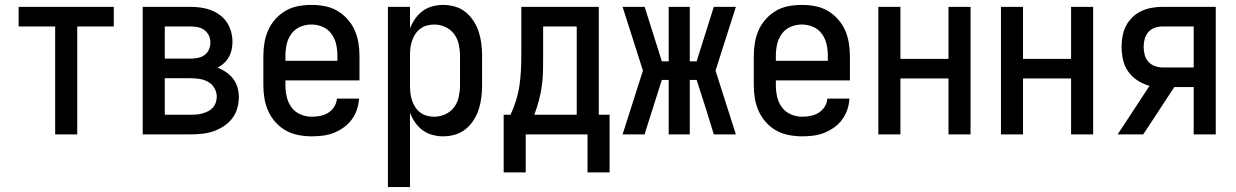

<svg xmlns="http://www.w3.org/2000/svg" viewBox="-20 -548 5040 783"><path d="M205 0V-440H56V-520H444V-440H295V0Z M562 0V-520H758Q779 -520 800 -517Q821 -514 840.5 -506.5Q860 -499 877 -486.5Q894 -474 905.5 -456.5Q917 -439 922.5 -418.5Q928 -398 928 -377Q928 -361 924.5 -345Q921 -329 913 -315Q905 -301 893 -290Q881 -279 867 -272Q886 -265 902.5 -253.5Q919 -242 931 -226.5Q943 -211 948.5 -191.5Q954 -172 954 -152Q954 -129 947.5 -106Q941 -83 926.5 -64.5Q912 -46 892 -33Q872 -20 850 -12.5Q828 -5 804.5 -2.5Q781 0 758 0ZM652 -309H758Q773 -309 787.5 -312Q802 -315 814 -323.5Q826 -332 832 -346Q838 -360 838 -375Q838 -390 831.5 -403.5Q825 -417 813.5 -425.5Q802 -434 787.5 -437Q773 -440 758 -440H652ZM652 -80H758Q770 -80 782 -81Q794 -82 806 -85.5Q818 -89 829 -94.5Q840 -100 848 -109Q856 -118 860 -130Q864 -142 864 -154Q864 -172 854.5 -188.5Q845 -205 829 -214Q813 -223 794.5 -226Q776 -229 758 -229H652Z M1252 8Q1225 8 1198 3Q1171 -2 1147 -15Q1123 -28 1104.5 -48.5Q1086 -69 1074.5 -94Q1063 -119 1058.5 -146Q1054 -173 1054 -200V-320Q1054 -347 1058.5 -374Q1063 -401 1074 -425.5Q1085 -450 1103.5 -470.5Q1122 -491 1145.5 -504.5Q1169 -518 1196 -523Q1223 -528 1250 -528Q1277 -528 1304 -523Q1331 -518 1354.5 -504.5Q1378 -491 1396.5 -470.5Q1415 -450 1426 -425.5Q1437 -401 1441.5 -374Q1446 -347 1446 -320V-220H1144V-200Q1144 -176 1149.5 -152.5Q1155 -129 1169 -110Q1183 -91 1205.5 -81.5Q1228 -72 1252 -72Q1269 -72 1286.5 -75.5Q1304 -79 1319 -88.5Q1334 -98 1343.5 -113.5Q1353 -129 1354 -146H1444Q1443 -123 1435.5 -101Q1428 -79 1414.5 -60.5Q1401 -42 1382 -28.5Q1363 -15 1342 -6.5Q1321 2 1298 5Q1275 8 1252 8ZM1356 -300V-320Q1356 -344 1351 -367Q1346 -390 1332 -409.5Q1318 -429 1296 -438.5Q1274 -448 1250 -448Q1226 -448 1204 -438.5Q1182 -429 1168 -409.5Q1154 -390 1149 -367Q1144 -344 1144 -320V-300Z M1562 215V-520H1652V-432Q1660 -453 1673 -471.5Q1686 -490 1703.5 -503Q1721 -516 1743 -522Q1765 -528 1787 -528Q1812 -528 1836 -521Q1860 -514 1879 -498.5Q1898 -483 1911.5 -462Q1925 -441 1932.5 -417.5Q1940 -394 1943 -369.5Q1946 -345 1946 -320V-200Q1946 -175 1943 -150.5Q1940 -126 1932.5 -102.5Q1925 -79 1911.5 -58Q1898 -37 1879 -21.5Q1860 -6 1836 1Q1812 8 1787 8Q1765 8 1743 2Q1721 -4 1703.5 -17Q1686 -30 1673 -48.5Q1660 -67 1652 -88V215ZM1751 -72Q1774 -72 1796 -82Q1818 -92 1832 -111Q1846 -130 1851 -153.5Q1856 -177 1856 -200V-320Q1856 -343 1851 -366.5Q1846 -390 1832 -409Q1818 -428 1796 -438Q1774 -448 1751 -448Q1736 -448 1721 -444Q1706 -440 1693.5 -430.5Q1681 -421 1673 -408Q1665 -395 1660 -380.5Q1655 -366 1653.5 -350.5Q1652 -335 1652 -320V-200Q1652 -185 1653.5 -169.5Q1655 -154 1660 -139.5Q1665 -125 1673 -112Q1681 -99 1693.5 -89.5Q1706 -80 1721 -76Q1736 -72 1751 -72Z M2034 155V-80H2062Q2075 -108 2084.5 -138.5Q2094 -169 2098.5 -200Q2103 -231 2104.5 -262.5Q2106 -294 2106 -325V-520H2422V-80H2466V155H2376V0H2124V155ZM2159 -80H2332V-440H2195V-325Q2195 -294 2194.5 -262.5Q2194 -231 2190 -200.5Q2186 -170 2178 -139.5Q2170 -109 2159 -80Z M2519 0 2602 -260 2519 -520H2609L2679 -298H2707V-520H2793V-298H2821L2891 -520H2981L2898 -260L2981 0H2891L2858 -107L2821 -222H2793V0H2707V-222H2679L2613 -14L2609 0Z M3252 8Q3225 8 3198 3Q3171 -2 3147 -15Q3123 -28 3104.5 -48.5Q3086 -69 3074.5 -94Q3063 -119 3058.5 -146Q3054 -173 3054 -200V-320Q3054 -347 3058.5 -374Q3063 -401 3074 -425.5Q3085 -450 3103.5 -470.5Q3122 -491 3145.5 -504.5Q3169 -518 3196 -523Q3223 -528 3250 -528Q3277 -528 3304 -523Q3331 -518 3354.5 -504.5Q3378 -491 3396.5 -470.5Q3415 -450 3426 -425.5Q3437 -401 3441.5 -374Q3446 -347 3446 -320V-220H3144V-200Q3144 -176 3149.5 -152.5Q3155 -129 3169 -110Q3183 -91 3205.5 -81.5Q3228 -72 3252 -72Q3269 -72 3286.5 -75.5Q3304 -79 3319 -88.5Q3334 -98 3343.5 -113.5Q3353 -129 3354 -146H3444Q3443 -123 3435.5 -101Q3428 -79 3414.5 -60.5Q3401 -42 3382 -28.5Q3363 -15 3342 -6.5Q3321 2 3298 5Q3275 8 3252 8ZM3356 -300V-320Q3356 -344 3351 -367Q3346 -390 3332 -409.5Q3318 -429 3296 -438.5Q3274 -448 3250 -448Q3226 -448 3204 -438.5Q3182 -429 3168 -409.5Q3154 -390 3149 -367Q3144 -344 3144 -320V-300Z M3562 0V-520H3652V-308H3848V-520H3938V0H3848V-228H3652V0Z M4062 0V-520H4152V-308H4348V-520H4438V0H4348V-228H4152V0Z M4538 0 4668 -198Q4642 -205 4619.5 -219.5Q4597 -234 4581.5 -255.5Q4566 -277 4560 -303.5Q4554 -330 4554 -357Q4554 -379 4558 -401Q4562 -423 4572 -442.5Q4582 -462 4598 -477.5Q4614 -493 4634 -502.5Q4654 -512 4676 -516Q4698 -520 4720 -520H4938V0H4848V-193H4769L4649 -10L4642 0ZM4848 -273V-440H4720Q4704 -440 4688.5 -434.5Q4673 -429 4662.5 -416.5Q4652 -404 4648 -388.5Q4644 -373 4644 -357Q4644 -341 4648 -325Q4652 -309 4662.5 -297Q4673 -285 4688.5 -279Q4704 -273 4720 -273Z"/></svg>

Font: Iosevka SS10 Medium
Style: Regular
Weight: 500
Monospace: yes
Designer: Belleve Invis
Foundry: Belleve Invis
Version: Version 28.0.6; ttfautohint (v1.8.4)